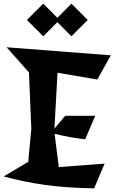

<svg xmlns="http://www.w3.org/2000/svg" viewBox="-25 -1018 625 1048"><path d="M-5 -55 130 -135V-145L146 -315L133 -623L11 -760L580 -716L506 -584L289 -621L272 -316L331 -386H495L440 -258Q426 -259 405 -262Q384 -265 361 -269Q338 -273 314.5 -278Q291 -283 273 -288L296 -106L546 -125L489 10Q338 8 218.5 -9Q99 -26 -5 -55ZM122 -909 211 -998 288 -921 365 -998 454 -909 365 -820 288 -897 211 -820Z"/></svg>

Font: Trickster
Style: Regular
Weight: 400
Designer: Jean-Baptiste Morizot
Foundry: Jean-Baptiste Morizot
Version: Version 2.000;PS 2.0;hotconv 1.0.88;makeotf.lib2.5.647800